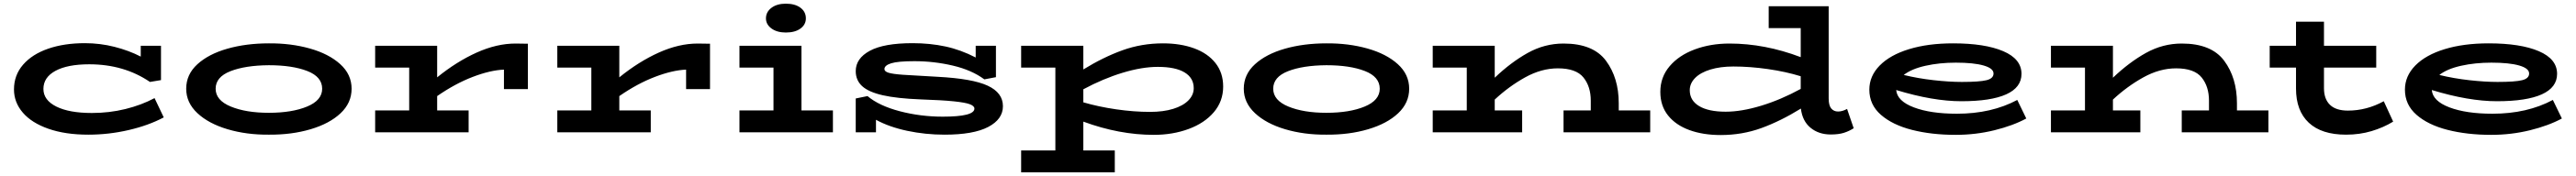

<svg xmlns="http://www.w3.org/2000/svg" viewBox="-20 -720 14001 958"><path d="M870 -81Q787 -37 679 -12Q571 13 460 13Q335 13 243.5 -19Q152 -51 104 -107Q56 -163 56 -233Q56 -311 105.5 -368Q155 -425 242 -455Q329 -485 441 -485Q524 -485 602.5 -465Q681 -445 745 -412V-471H855V-284L795 -274Q654 -370 465 -370Q347 -370 281.5 -334.5Q216 -299 216 -236Q216 -175 286 -140Q356 -105 479 -105Q574 -105 661.5 -126.5Q749 -148 820 -186Z M992 -237Q992 -315 1053 -370.5Q1114 -426 1216 -455Q1318 -484 1441 -484Q1561 -485 1664 -456Q1767 -427 1829 -371Q1891 -315 1891 -237Q1891 -160 1831 -103.5Q1771 -47 1668 -16.5Q1565 14 1441 13Q1320 14 1217 -16.5Q1114 -47 1053 -104Q992 -161 992 -237ZM1731 -237Q1731 -302 1650 -333.5Q1569 -365 1441 -365Q1313 -364 1232.5 -332.5Q1152 -301 1152 -237Q1152 -174 1234.5 -140Q1317 -106 1441 -106Q1567 -106 1649 -140Q1731 -174 1731 -237Z M2849 -482V-235H2719V-341Q2645 -338 2549.5 -301.5Q2454 -265 2356 -197V-119H2527V0H2019V-119H2204V-352H2019V-471H2356V-299Q2462 -385 2571 -434Q2680 -483 2782 -483Z M3839 -482V-235H3709V-341Q3635 -338 3539.5 -301.5Q3444 -265 3346 -197V-119H3517V0H3009V-119H3194V-352H3009V-471H3346V-299Q3452 -385 3561 -434Q3670 -483 3772 -483Z M4143 -620Q4143 -655 4173 -677.5Q4203 -700 4251 -700Q4301 -700 4330.5 -678Q4360 -656 4360 -620Q4360 -586 4330.5 -564.5Q4301 -543 4251 -543Q4203 -543 4173 -565Q4143 -587 4143 -620ZM4507 -119V0H3999V-119H4184V-352H3999V-471H4336V-119Z M5431 -142Q5431 -71 5351 -29Q5271 13 5114 13Q5009 13 4910.5 -8Q4812 -29 4741 -68V0H4631V-184L4695 -197Q4758 -144 4870.5 -114.5Q4983 -85 5104 -85Q5276 -85 5276 -129Q5276 -143 5251.5 -152.5Q5227 -162 5163.5 -168.5Q5100 -175 4983 -179Q4855 -184 4778 -201.5Q4701 -219 4666 -251Q4631 -283 4631 -333Q4631 -402 4707.5 -443.5Q4784 -485 4940 -485Q5035 -485 5118.5 -467Q5202 -449 5283 -407V-471H5393V-300L5330 -288Q5261 -339 5158.5 -363Q5056 -387 4950 -387Q4860 -387 4823.5 -375.5Q4787 -364 4787 -344Q4787 -331 4809.5 -324Q4832 -317 4888 -313Q4944 -309 5076 -302Q5266 -292 5348.5 -253.5Q5431 -215 5431 -142Z M6628 -249Q6628 -169 6577.5 -109.5Q6527 -50 6440.5 -18Q6354 14 6251 14Q6063 14 5868 -58V99H6039V218H5530V99H5716V-352H5530V-471H5868V-342Q5977 -409 6081 -446.5Q6185 -484 6301 -484Q6396 -484 6470 -457Q6544 -430 6586 -377Q6628 -324 6628 -249ZM6468 -240Q6468 -296 6418 -326Q6368 -356 6273 -356Q6187 -356 6081.5 -324Q5976 -292 5868 -234V-163Q5950 -139 6046 -125Q6142 -111 6231 -111Q6303 -111 6356.5 -127.5Q6410 -144 6439 -173.5Q6468 -203 6468 -240Z M6740 -237Q6740 -315 6801 -370.5Q6862 -426 6964 -455Q7066 -484 7189 -484Q7309 -485 7412 -456Q7515 -427 7577 -371Q7639 -315 7639 -237Q7639 -160 7579 -103.5Q7519 -47 7416 -16.5Q7313 14 7189 13Q7068 14 6965 -16.5Q6862 -47 6801 -104Q6740 -161 6740 -237ZM7479 -237Q7479 -302 7398 -333.5Q7317 -365 7189 -365Q7061 -364 6980.5 -332.5Q6900 -301 6900 -237Q6900 -174 6982.5 -140Q7065 -106 7189 -106Q7315 -106 7397 -140Q7479 -174 7479 -237Z M8949 -119V0H8478V-119H8626V-172Q8626 -249 8586 -298.5Q8546 -348 8447 -348Q8358 -348 8269.5 -299Q8181 -250 8104 -178V-119H8253V0H7767V-119H7952V-352H7767V-471H8104V-297Q8192 -381 8283.5 -432Q8375 -483 8478 -483Q8639 -483 8708.5 -389.5Q8778 -296 8778 -158V-119Z M10055 -22Q10030 -6 10001.5 3Q9973 12 9930 12Q9865 12 9820.5 -24.5Q9776 -61 9768 -129Q9658 -61 9553.5 -23Q9449 15 9332 15Q9236 15 9162 -12Q9088 -39 9046 -91.5Q9004 -144 9004 -220Q9004 -300 9054.5 -359.5Q9105 -419 9191 -451Q9277 -483 9380 -483Q9572 -483 9767 -409V-567H9593V-686H9919V-184Q9919 -146 9933 -129.5Q9947 -113 9970 -113Q9993 -113 10019 -127ZM9359 -112Q9445 -112 9552 -144.5Q9659 -177 9767 -236V-305Q9686 -330 9589 -344Q9492 -358 9401 -358Q9330 -358 9276 -341.5Q9222 -325 9193 -295.5Q9164 -266 9164 -229Q9164 -173 9215 -142.5Q9266 -112 9359 -112Z M10993 -75Q10921 -36 10819.5 -11Q10718 14 10609 14Q10478 14 10372 -13Q10266 -40 10203 -95Q10140 -150 10140 -232Q10140 -306 10196.5 -363.5Q10253 -421 10356 -452.5Q10459 -484 10595 -484Q10768 -484 10867.5 -441.5Q10967 -399 10967 -318Q10967 -244 10884 -206.5Q10801 -169 10640 -169Q10486 -169 10286 -230Q10291 -170 10382 -135.5Q10473 -101 10616 -101Q10804 -101 10944 -176ZM10327 -312Q10405 -293 10490 -283.5Q10575 -274 10643 -274Q10739 -274 10777 -283.5Q10815 -293 10815 -320Q10815 -348 10761 -363.5Q10707 -379 10610 -379Q10521 -379 10445 -362Q10369 -345 10327 -312Z M12309 -119V0H11838V-119H11986V-172Q11986 -249 11946 -298.5Q11906 -348 11807 -348Q11718 -348 11629.5 -299Q11541 -250 11464 -178V-119H11613V0H11127V-119H11312V-352H11127V-471H11464V-297Q11552 -381 11643.5 -432Q11735 -483 11838 -483Q11999 -483 12068.5 -389.5Q12138 -296 12138 -158V-119Z M12987 -58Q12935 -26 12870 -6.5Q12805 13 12731 13Q12598 13 12528.5 -52Q12459 -117 12459 -238V-352H12316V-471H12459V-602H12611V-471H12895V-352H12611V-240Q12611 -181 12643.5 -149.5Q12676 -118 12741 -118Q12843 -118 12936 -169Z M13904 -75Q13832 -36 13730.5 -11Q13629 14 13520 14Q13389 14 13283 -13Q13177 -40 13114 -95Q13051 -150 13051 -232Q13051 -306 13107.5 -363.5Q13164 -421 13267 -452.5Q13370 -484 13506 -484Q13679 -484 13778.5 -441.5Q13878 -399 13878 -318Q13878 -244 13795 -206.5Q13712 -169 13551 -169Q13397 -169 13197 -230Q13202 -170 13293 -135.5Q13384 -101 13527 -101Q13715 -101 13855 -176ZM13238 -312Q13316 -293 13401 -283.5Q13486 -274 13554 -274Q13650 -274 13688 -283.5Q13726 -293 13726 -320Q13726 -348 13672 -363.5Q13618 -379 13521 -379Q13432 -379 13356 -362Q13280 -345 13238 -312Z"/></svg>

Font: BioRhyme Expanded ExtraBold
Style: Regular
Weight: 800
Width: 7
Designer: Aoife Mooney
Foundry: Aoife Mooney Type
Version: Version 1.001